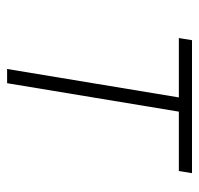

<svg xmlns="http://www.w3.org/2000/svg" viewBox="-30 -530 560 540"><g transform="rotate(90 250.0 -260.0)"><path d="M174 0 254 -483H87L93 -520H467L461 -483H294L214 0Z"/></g></svg>

Font: Iosevka Term Curly XLt Obl
Style: Regular
Weight: 200
Italic angle: -9°
Designer: Belleve Invis
Foundry: Belleve Invis
Version: Version 32.3.0